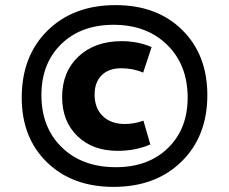

<svg xmlns="http://www.w3.org/2000/svg" viewBox="-20 -724 896 751"><path d="M424 7Q263 7 164 -89Q65 -185 65 -342Q65 -505 166 -604.5Q267 -704 432 -704Q594 -704 692.5 -607Q791 -510 791 -352Q791 -191 690 -92Q589 7 424 7ZM433 -70Q560 -70 637 -145Q714 -220 714 -342Q714 -470 634 -548.5Q554 -627 424 -627Q297 -627 219.5 -551.5Q142 -476 142 -352Q142 -225 222 -147.5Q302 -70 433 -70ZM440 -134Q342 -134 282.5 -192Q223 -250 223 -344Q223 -443 287 -503Q351 -563 456 -563Q519 -563 573 -540L540 -440Q501 -457 454 -457Q405 -457 377.5 -429.5Q350 -402 350 -354Q350 -301 382 -270Q414 -239 468 -239Q505 -239 541 -252L568 -159Q510 -134 440 -134Z"/></svg>

Font: Cantarell
Style: Bold
Weight: 700
Designer: Dave Crossland, Nikolaus Waxweiler, Florian Fecher, Jacques Le Bailly, Eben Sorkin, Alexei Vanyashin, Alexios Zavras, Em
Version: Version 0.303